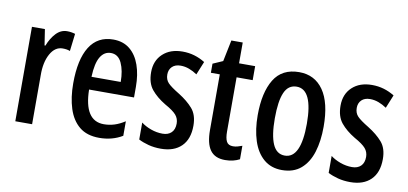

<svg xmlns="http://www.w3.org/2000/svg" viewBox="-65 -865 2297 1081"><g transform="rotate(10 1083.5 -324.5)"><path d="M262 -550Q285 -550 308 -543L296 -443Q279 -450 254 -450Q210 -450 183.5 -402Q157 -354 158 -280V0H62V-540H136L150 -449H155Q172 -493 199 -521.5Q226 -550 262 -550Z M526 -549Q583 -549 621 -518Q659 -487 678 -432.5Q697 -378 697 -309V-248H440Q443 -70 555 -70Q586 -70 615 -79Q644 -88 675 -108V-25Q617 10 543 10Q472 10 429 -25.5Q386 -61 366 -123.5Q346 -186 346 -267Q346 -404 391.5 -476.5Q437 -549 526 -549ZM526 -472Q488 -472 466 -435.5Q444 -399 441 -321H608Q608 -385 588 -428.5Q568 -472 526 -472Z M1054 -149Q1054 -72 1012 -31Q970 10 895 10Q857 10 824.5 1.5Q792 -7 767 -20V-117Q790 -99 823 -87Q856 -75 890 -75Q922 -75 940.5 -93Q959 -111 959 -145Q959 -173 941.5 -193.5Q924 -214 877 -240Q827 -270 797 -306.5Q767 -343 767 -405Q767 -471 809.5 -510.5Q852 -550 922 -550Q958 -550 990 -540.5Q1022 -531 1051 -513L1020 -437Q998 -452 974 -461Q950 -470 925 -470Q894 -470 876.5 -453Q859 -436 859 -408Q859 -379 876.5 -360.5Q894 -342 942 -313Q992 -282 1023 -246.5Q1054 -211 1054 -149Z M1293 -74Q1306 -74 1319 -77.5Q1332 -81 1345 -86V-9Q1328 0 1307.5 5Q1287 10 1262 10Q1204 10 1177 -27.5Q1150 -65 1150 -142V-460H1099V-512L1156 -537L1181 -659H1246V-540H1338V-460H1246V-150Q1246 -112 1256 -93Q1266 -74 1293 -74Z M1777 -271Q1777 -189 1757.5 -126Q1738 -63 1696 -26.5Q1654 10 1587 10Q1525 10 1483 -26Q1441 -62 1420.5 -125.5Q1400 -189 1400 -271Q1400 -401 1445.5 -475.5Q1491 -550 1589 -550Q1678 -550 1727.5 -479Q1777 -408 1777 -271ZM1498 -270Q1498 -173 1520 -123Q1542 -73 1589 -73Q1681 -73 1681 -271Q1681 -467 1589 -467Q1541 -467 1519.5 -418Q1498 -369 1498 -270Z M2137 -149Q2137 -72 2095 -31Q2053 10 1978 10Q1940 10 1907.5 1.5Q1875 -7 1850 -20V-117Q1873 -99 1906 -87Q1939 -75 1973 -75Q2005 -75 2023.5 -93Q2042 -111 2042 -145Q2042 -173 2024.5 -193.5Q2007 -214 1960 -240Q1910 -270 1880 -306.5Q1850 -343 1850 -405Q1850 -471 1892.5 -510.5Q1935 -550 2005 -550Q2041 -550 2073 -540.5Q2105 -531 2134 -513L2103 -437Q2081 -452 2057 -461Q2033 -470 2008 -470Q1977 -470 1959.5 -453Q1942 -436 1942 -408Q1942 -379 1959.5 -360.5Q1977 -342 2025 -313Q2075 -282 2106 -246.5Q2137 -211 2137 -149Z"/></g></svg>

Font: Noto Sans Lao UI ExtCond Med
Style: Regular
Weight: 500
Width: 2
Designer: Monotype Design Team
Foundry: Monotype Imaging Inc.
Version: Version 2.000; ttfautohint (v1.8.4.7-5d5b)